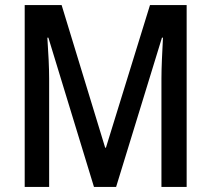

<svg xmlns="http://www.w3.org/2000/svg" viewBox="-20 -734 829 754"><path d="M349 0H436L616 -586H620C617 -527 614 -470 614 -426V0H713V-714H569L396 -154H393L222 -714H77V0H173V-425C173 -469 170 -527 166 -586H170Z"/></svg>

Font: Noto Sans Lao Looped Condensed Medium
Style: Regular
Weight: 500
Width: 3
Designer: Mark Frömberg, Ben Mitchell
Foundry: The Fontpad Ltd
Version: Version 1.002